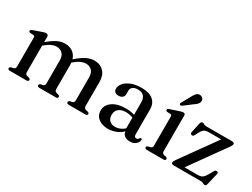

<svg xmlns="http://www.w3.org/2000/svg" viewBox="-53 -1241 2367 1800"><g transform="rotate(30 1130.0 -341.0)"><path d="M211.5 -450.5V-69.5Q211.5 -56 216.8 -49.2Q222 -42.5 231.5 -39.5L254 -34.5Q269.5 -29 269.5 -17.5Q269.5 0 246.5 0H67.5Q56 0 50.5 -4.5Q45 -9 45 -16.5Q45 -23 49.2 -27.2Q53.5 -31.5 62.5 -34L86 -39.5Q96 -42.5 101 -49Q106 -55.5 106 -69V-379Q106 -390.5 102.2 -395.5Q98.5 -400.5 90 -401.5L56 -403Q47.5 -404.5 43.8 -408Q40 -411.5 40 -417.5Q40 -424 44.2 -428.2Q48.5 -432.5 59.5 -436.5L142.5 -465.5Q158 -471.5 168 -474Q178 -476.5 186 -476.5Q199 -476.5 205.2 -469.5Q211.5 -462.5 211.5 -450.5ZM197.5 -344 177.5 -364 199.5 -383Q260 -437 304.2 -458.8Q348.5 -480.5 389.5 -480.5Q453 -480.5 491.2 -440.8Q529.5 -401 529.5 -332.5V-71.5Q529.5 -56.5 535.2 -49.5Q541 -42.5 551.5 -39L572 -34Q587 -28.5 587 -17.5Q587 0 564.5 0H388Q364.5 0 364.5 -17.5Q364.5 -29 380 -34.5L403.5 -39.5Q414 -42.5 419 -49.8Q424 -57 424 -71.5V-316.5Q424 -366.5 399.8 -391.2Q375.5 -416 334.5 -416Q309.5 -416 280.8 -403.2Q252 -390.5 219 -362.5ZM515 -344 495.5 -364 517.5 -383Q577.5 -437 622 -458.8Q666.5 -480.5 707.5 -480.5Q771 -480.5 809.2 -440.8Q847.5 -401 847.5 -332.5V-71.5Q847.5 -56.5 853 -49.2Q858.5 -42 869 -39L890 -34Q899 -31.5 903 -27.2Q907 -23 907 -16.5Q907 -9 901.8 -4.5Q896.5 0 884.5 0H705.5Q682 0 682 -17.5Q682 -29 697.5 -34.5L721 -39.5Q732 -42.5 736.8 -49.8Q741.5 -57 741.5 -71.5V-316.5Q741.5 -366.5 717.2 -391.2Q693 -416 652 -416Q627 -416 598.5 -403.2Q570 -390.5 537 -362.5Z M1288.5 -61.5V-71.5L1282 -75V-360Q1282 -403.5 1260.2 -426.5Q1238.5 -449.5 1198.5 -449.5Q1160.5 -449.5 1141.5 -433.8Q1122.5 -418 1122.5 -396V-357Q1122.5 -333 1106.8 -320Q1091 -307 1063 -307Q1038.5 -307 1025.5 -319.5Q1012.5 -332 1012.5 -353.5Q1012.5 -384.5 1036.8 -413.5Q1061 -442.5 1107 -461.2Q1153 -480 1218.5 -480Q1303.5 -480 1345 -443.5Q1386.5 -407 1386.5 -345V-75Q1386.5 -58.5 1392.8 -51Q1399 -43.5 1410 -43.5Q1422.5 -43.5 1428 -49.2Q1433.5 -55 1437 -60.5Q1439.5 -63.5 1442.2 -66Q1445 -68.5 1449 -68.5Q1454.5 -68.5 1457 -64.8Q1459.5 -61 1459.5 -54.5Q1459.5 -40 1449.5 -24.8Q1439.5 -9.5 1420.5 1Q1401.5 11.5 1373 11.5Q1333.5 11.5 1311 -7.2Q1288.5 -26 1288.5 -61.5ZM990 -104Q990 -163.5 1043.2 -201.2Q1096.5 -239 1190.5 -239Q1224.5 -239 1253 -232.8Q1281.5 -226.5 1303 -217L1295 -189.5Q1274.5 -198 1252.8 -203.8Q1231 -209.5 1205 -209.5Q1155.5 -209.5 1127.5 -185.8Q1099.5 -162 1099.5 -121Q1099.5 -81 1122.2 -59.5Q1145 -38 1180.5 -38Q1214 -38 1245 -53.2Q1276 -68.5 1298.5 -97L1309 -73Q1279 -32.5 1232.2 -10.5Q1185.5 11.5 1133.5 11.5Q1070 11.5 1030 -19.8Q990 -51 990 -104Z M1693 -455V-69.5Q1693 -56 1698.2 -49.2Q1703.5 -42.5 1713.5 -39.5L1735.5 -34.5Q1744 -32 1748.2 -27.8Q1752.5 -23.5 1752.5 -16.5Q1752.5 -9 1746.8 -4.5Q1741 0 1730 0H1550Q1540 0 1534.2 -4.5Q1528.5 -9 1528.5 -16.5Q1528.5 -23 1532.8 -27.2Q1537 -31.5 1545 -34L1568.5 -39.5Q1578.5 -43 1583.5 -49.2Q1588.5 -55.5 1588.5 -69V-380.5Q1588.5 -392 1584.8 -396.8Q1581 -401.5 1572.5 -403L1538.5 -404Q1530.5 -405.5 1526.5 -409Q1522.5 -412.5 1522.5 -418.5Q1522.5 -425 1527 -429.2Q1531.5 -433.5 1542 -437L1633.5 -467.5Q1647.5 -472 1656 -474Q1664.5 -476 1672.5 -476Q1682.5 -476 1687.8 -470.5Q1693 -465 1693 -455ZM1659.5 -639.5Q1674 -667.5 1689.5 -683Q1705 -698.5 1728 -695.5Q1748 -693.5 1758 -679.2Q1768 -665 1765.5 -648.5Q1763.5 -631 1750.8 -617.2Q1738 -603.5 1716.5 -590L1628 -523Q1622.5 -520.5 1616.5 -520.2Q1610.5 -520 1606 -523.5Q1601 -528 1602.2 -533.5Q1603.5 -539 1607 -544.5Z M2213 -419.5 1924 -16 1905.5 -35.5H2077Q2101 -35.5 2116 -40.5Q2131 -45.5 2143.5 -59.5Q2156 -73.5 2171 -100L2194.5 -142Q2200 -151 2206.2 -154Q2212.5 -157 2219.5 -156Q2228.5 -155 2232 -149Q2235.5 -143 2233.5 -133.5L2204 -9.5Q2201 3.5 2196 8.8Q2191 14 2183 14Q2173 14 2162.8 7Q2152.5 0 2131.5 0H1845.5Q1829 0 1822.2 -4.8Q1815.5 -9.5 1815.5 -17.5Q1815.5 -24.5 1818.8 -32Q1822 -39.5 1830 -50.5L2117 -451L2133.5 -434H1970Q1949 -434 1935 -429.5Q1921 -425 1910 -412.8Q1899 -400.5 1887 -378.5L1869.5 -344Q1864.5 -335 1858.8 -331.8Q1853 -328.5 1845 -330.5Q1836.5 -332 1832.5 -338.5Q1828.5 -345 1831 -355L1853.5 -459Q1856.5 -472.5 1861.8 -478Q1867 -483.5 1875.5 -483.5Q1886 -483.5 1895.8 -476.8Q1905.5 -470 1925.5 -470H2197.5Q2214 -470 2220.8 -465.5Q2227.5 -461 2227.5 -452.5Q2227.5 -446 2224.2 -438.5Q2221 -431 2213 -419.5Z"/></g></svg>

Font: Fraunces 11pt
Style: Regular
Weight: 400
Version: Version 1.000;[b76b70a41]